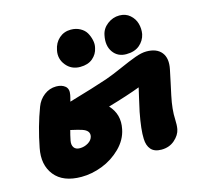

<svg xmlns="http://www.w3.org/2000/svg" viewBox="-109 -888 1057 1004"><g transform="rotate(-15 419.5 -386.0)"><path d="M604 -563Q557.6 -563 532.7 -598.4Q507.8 -633.8 519 -688Q525.4 -722.7 554.9 -745.4Q584.5 -768.1 620.1 -768.1Q654.3 -768.1 677.2 -748Q700.2 -728 708 -700Q715.8 -671.9 710.9 -643.1Q703.6 -608.9 676.5 -585.9Q649.4 -563 604 -563ZM354 -561Q306.6 -561 278.1 -596.4Q249.5 -631.8 258.8 -676.8Q266.1 -715.8 292.5 -739Q318.8 -762.2 356 -762.2Q383.8 -762.2 405.8 -750.2Q427.7 -738.3 438.5 -720Q449.2 -701.7 454.3 -679.2Q459.5 -656.7 454.1 -636.2Q447.8 -604.5 422.4 -582.8Q397 -561 354 -561ZM211.9 -3.9Q112.8 -3.9 67.1 -61.3Q21.5 -118.7 39.1 -207Q60.1 -316.9 97.2 -415Q110.4 -450.2 139.6 -472.7Q168.9 -495.1 205.1 -495.1Q235.4 -495.1 253.4 -480Q271.5 -464.8 265.1 -433.1Q265.1 -432.6 262.2 -419.9Q259.3 -407.2 256.8 -398.9Q398.9 -440.4 467.8 -463.9Q505.4 -477.1 558.1 -500.5Q610.8 -523.9 646.5 -536.9Q682.1 -549.8 708 -549.8Q764.2 -549.8 789.8 -517.3Q815.4 -484.9 803.2 -426.8Q799.8 -407.7 789.3 -360.8Q778.8 -314 774.9 -293.9Q759.3 -220.7 762.2 -168Q763.7 -137.2 759.8 -115.2Q753.9 -84.5 724.6 -58.8Q695.3 -33.2 652.8 -33.2Q614.7 -33.2 596.4 -54.2Q578.1 -75.2 577.1 -111.8Q574.7 -160.2 592.8 -253.9Q598.1 -280.3 609.1 -326.9Q620.1 -373.5 621.1 -378.9Q554.7 -353.5 445.8 -321.8Q497.1 -267.1 481 -189.9Q470.2 -134.8 426.3 -91.3Q382.3 -47.9 325.4 -25.9Q268.6 -3.9 211.9 -3.9ZM205.1 -202.1Q200.7 -179.2 210.4 -165Q220.2 -150.9 242.2 -150.9Q266.6 -150.9 287.6 -163.6Q308.6 -176.3 313 -196.8Q318.8 -227.1 278.8 -240.2Q262.2 -246.1 217.8 -255.9Q210.9 -231.4 205.1 -202.1Z"/></g></svg>

Font: Shantell Sans Irregular
Style: Italic
Weight: 800
Italic angle: -11.31°
Designer: Stephen Nixon, Anya Danilova, Shantell Martin
Foundry: Arrow Type
Version: Version 1.006;[9816181b4]